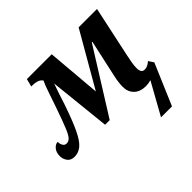

<svg xmlns="http://www.w3.org/2000/svg" viewBox="-170 -751 1175 1175"><g transform="rotate(-45 418.0 -163.0)"><path d="M722 3Q700 10 678 10Q628 10 600.5 -17Q573 -44 573 -88Q573 -102 575.5 -124.5Q578 -147 584 -173L637 -414H632L373 0H333L291 -399Q283 -378 272 -344.5Q261 -311 244 -259Q208 -154 180 -96Q152 -38 124.5 -15.5Q97 7 63 7Q31 7 16 -14Q1 -35 1 -60Q1 -92 17.5 -111.5Q34 -131 54 -131Q53 -115 61 -100Q69 -85 86 -85Q103 -85 116.5 -99Q130 -113 147 -154.5Q164 -196 192 -276Q218 -350 231.5 -391Q245 -432 258 -458Q246 -474 228.5 -479.5Q211 -485 191 -485H179L192 -536H407L437 -184L640 -536H799L729 -209Q723 -181 718.5 -155.5Q714 -130 714 -109Q714 -67 743 -67Q757 -67 768.5 -72.5Q780 -78 794 -90L816 -57L702 210H607Z"/></g></svg>

Font: Noto Serif Condensed
Style: Bold Italic
Weight: 700
Width: 3
Italic angle: -12°
Designer: Monotype Design Team
Foundry: Monotype Imaging Inc.
Version: Version 2.014